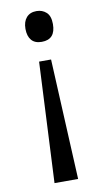

<svg xmlns="http://www.w3.org/2000/svg" viewBox="-84 -587 436 810"><g transform="rotate(-10 133.5 -182.0)"><path d="M106.9 -334H158.2L183.1 182.1H82ZM191.9 -480Q191.9 -414.1 132.8 -414.1Q103.5 -414.1 88.9 -431.4Q74.2 -448.7 74.2 -480Q74.2 -510.7 89.6 -528.3Q105 -545.9 132.8 -545.9Q157.7 -545.9 174.8 -530.3Q191.9 -514.6 191.9 -480Z"/></g></svg>

Font: Samim FD
Style: FD
Weight: 400
Foundry: DejaVu fonts team - Redesigned by Saber Rastikerdar
Version: Version 4.00 December 17, 2020